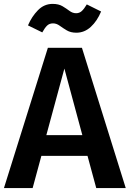

<svg xmlns="http://www.w3.org/2000/svg" viewBox="-20 -951 656 971"><path d="M422.6 -162.6H189.2L145.1 0H0L222.1 -709.2H394.4L615.9 0H466.7ZM214.4 -267.7H396.4L305.6 -604.1ZM366.2 -785.6Q337.4 -785.6 317.7 -797.4Q297.9 -809.2 281.8 -821Q265.6 -832.8 248.2 -832.8Q229.7 -832.8 217.9 -821.3Q206.2 -809.7 193.8 -787.2L121.5 -822.6Q140.5 -867.2 171.8 -899.2Q203.1 -931.3 246.2 -931.3Q276.4 -931.3 296.2 -919.5Q315.9 -907.7 331.5 -895.9Q347.2 -884.1 365.1 -884.1Q381.5 -884.1 393.6 -895.1Q405.6 -906.2 419 -928.7L491.3 -892.8Q471.3 -844.6 439.2 -815.1Q407.2 -785.6 366.2 -785.6Z"/></svg>

Font: Fira Code SemiBold
Style: Regular
Weight: 600
Designer: Carrois Corporate, Edenspiekermann AG, Nikita Prokopov
Foundry: Carrois Corporate, Edenspiekermann AG, Nikita Prokopov
Version: Version 6.002